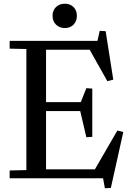

<svg xmlns="http://www.w3.org/2000/svg" viewBox="-20 -960 706 1034"><path d="M32 -42 122 -44V-696L32 -698V-740H228V0H32ZM228 -410H415L445 -485L477 -483V-223L445 -221L412 -362H228ZM228 -740H505L517 -794L549 -792L590 -531L558 -523L463 -692H228ZM168 -48H491L612 -257L644 -249L577 52L545 54L535 0H168ZM263 -875Q263 -904 281.5 -922Q300 -940 329 -940Q358 -940 376 -922Q394 -904 394 -875Q394 -846 376 -827.5Q358 -809 329 -809Q300 -809 281.5 -827.5Q263 -846 263 -875Z"/></svg>

Font: Minipax
Style: Regular
Weight: 400
Designer: Raphaël Ronot
Foundry: Velvetyne Type Foundry
Version: Version 1.000